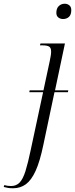

<svg xmlns="http://www.w3.org/2000/svg" viewBox="-157 -769 402 1029"><path d="M181 -667Q166 -667 155.5 -675.5Q145 -684 145 -700Q145 -724 158 -736.5Q171 -749 190 -749Q204 -749 214.5 -740.5Q225 -732 225 -715Q225 -690 212.5 -678.5Q200 -667 181 -667ZM-87 240Q-103 240 -114.5 238Q-126 236 -137 233L-134 223Q-117 228 -98 228Q-70 228 -52 209.5Q-34 191 -20.5 148Q-7 105 8 33L74 -275H0L2 -285H76L109 -439Q112 -455 114.5 -467.5Q117 -480 117 -492Q117 -513 106 -519.5Q95 -526 69 -526H57L60 -536H191L138 -285H209L207 -275H135L75 9Q57 96 34 146.5Q11 197 -18.5 218.5Q-48 240 -87 240Z"/></svg>

Font: Noto Serif Display ExtraCondensed Light
Style: Italic
Weight: 300
Width: 2
Italic angle: -12°
Designer: Monotype Design Team
Foundry: Monotype Imaging Inc.
Version: Version 2.009